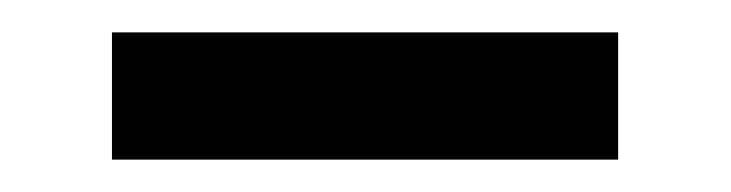

<svg xmlns="http://www.w3.org/2000/svg" viewBox="-20 -309 449 118"><path d="M48.8 -289.1H359.9V-210.9H48.8Z"/></svg>

Font: LT Wave Text
Style: Regular
Weight: 400
Designer: Daniel Lyons
Version: Version 2.5 (Glyphs App)